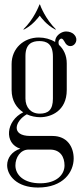

<svg xmlns="http://www.w3.org/2000/svg" viewBox="-20 -667 374 860"><path d="M88 -535C127 -555 151 -588 158 -597C164 -588 189 -555 227 -535H231C184 -581 161 -640 159 -647H157C154 -640 132 -581 84 -535ZM32 -264C32 -215 55 -183 84 -164C6 -126 -3 -24 71 -1C33 11 12 41 12 73C12 118 54 173 150 173C264 173 310 103 310 43C310 -9 281 -58 215 -58H116C27 -58 47 -125 100 -155C119 -146 141 -142 160 -142C207 -142 279 -169 279 -264V-383C279 -419 265 -447 244 -466C241 -475 241 -484 247 -490C260 -503 267 -482 274 -472C281 -462 292 -459 300 -461C318 -464 332 -491 313 -511C305 -521 290 -526 276 -526C261 -526 244 -517 234 -503C229 -495 227 -488 227 -479C206 -492 180 -499 154 -499C86 -499 32 -450 32 -380ZM94 -416C94 -471 124 -483 156 -483C188 -483 217 -472 217 -413V-225C217 -175 196 -158 158 -158C118 -158 94 -186 94 -226ZM49 74C49 39 71 3 108 3H204C251 3 269 37 269 74C269 115 234 154 160 154C86 154 49 116 49 74Z"/></svg>

Font: Emberly
Style: Regular
Weight: 400
Designer: Rajesh Rajput
Foundry: Rajesh Rajput
Version: Version 1.000